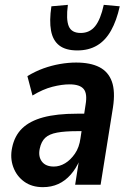

<svg xmlns="http://www.w3.org/2000/svg" viewBox="-20 -762 533 792"><path d="M157 10Q111 10 79.5 -13Q48 -36 34.5 -73.5Q21 -111 30 -153Q40 -202 71.5 -232.5Q103 -263 158.5 -278Q214 -293 298 -293H343L333 -221H299Q248 -221 215.5 -215Q183 -209 166.5 -193.5Q150 -178 144 -149Q137 -117 152.5 -96Q168 -75 202 -75Q226 -75 248.5 -88.5Q271 -102 289 -128Q307 -154 312 -192L333 -330Q341 -376 325 -395Q309 -414 267 -414Q235 -414 196 -404Q157 -394 114 -368L93 -448Q126 -468 159.5 -480Q193 -492 227.5 -498Q262 -504 294 -504Q353 -504 390 -485Q427 -466 441.5 -425.5Q456 -385 446 -319L395 0H290L306 -102H309Q294 -67 271.5 -41.5Q249 -16 220.5 -3Q192 10 157 10ZM299 -554Q251 -554 224.5 -574.5Q198 -595 190.5 -635.5Q183 -676 192 -736L260 -742Q252 -682 263.5 -654Q275 -626 313 -626Q350 -626 372.5 -654Q395 -682 408 -742L474 -736Q461 -677 438 -636Q415 -595 380.5 -574.5Q346 -554 299 -554Z"/></svg>

Font: Nunito Sans 10pt Condensed
Style: Bold Italic
Weight: 700
Width: 3
Italic angle: -9°
Designer: Vernon Adams
Foundry: Vernon Adams
Version: Version 3.101;gftools[0.9.27]